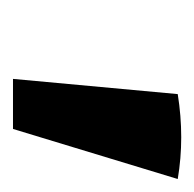

<svg xmlns="http://www.w3.org/2000/svg" viewBox="-22 -690 306 303"><g transform="rotate(90 131.5 -539.0)"><path d="M105 -406 129 -666Q198 -677 263 -666L184 -406Z"/></g></svg>

Font: Piazzolla SC
Style: Bold Italic
Weight: 700
Italic angle: -11.3°
Designer: Juan Pablo del Peral
Foundry: Huerta Tipografica
Version: Version 1.330